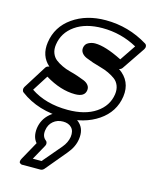

<svg xmlns="http://www.w3.org/2000/svg" viewBox="-142 -672 905 1128"><g transform="rotate(15 310.0 -108.0)"><path d="M-2 -79.1 85.9 -219.2Q92.3 -231 108.9 -232.9Q50.8 -283.7 63 -368.2Q77.1 -466.3 159.7 -524.2Q242.2 -582 359.9 -582Q498 -582 616.2 -509.8Q624.5 -504.9 625.7 -495.1Q627 -485.4 621.1 -476.1L526.9 -336.9Q520 -327.1 507.8 -325.2Q587.4 -271.5 574.2 -175.8Q560.1 -78.6 476.1 -21.7Q392.1 35.2 271 35.2Q110.8 35.2 2 -46.9Q-4.9 -52.2 -5.9 -61.5Q-6.8 -70.8 -2 -79.1ZM51.8 -77.1Q144 -15.1 277.8 -15.1Q383.3 -15.1 448.2 -59.1Q513.2 -103 523.9 -175.8Q527.8 -205.1 519 -227.8Q510.3 -250.5 492.2 -264.2Q474.1 -277.8 450.2 -289.1Q426.3 -300.3 400.6 -307.1Q375 -314 350.8 -322Q326.7 -330.1 307.9 -338.1Q289.1 -346.2 278.8 -359.9Q268.6 -373.5 271 -391.1Q274.4 -414.1 293.7 -424.1Q313 -434.1 334 -434.1Q396.5 -434.1 500 -381.8L564.9 -478Q466.3 -532.2 353 -532.2Q251 -532.2 187.3 -487.3Q123.5 -442.4 112.8 -368.2Q108.4 -338.9 117.2 -315.9Q126 -293 143.3 -279.5Q160.6 -266.1 184.1 -254.9Q207.5 -243.7 232.7 -237.3Q257.8 -231 281.7 -222.9Q305.7 -214.8 324 -207.3Q342.3 -199.7 352.3 -186.5Q362.3 -173.3 359.9 -155.8Q354.5 -115.2 295.9 -115.2Q208 -115.2 112.8 -172.9ZM91.8 331.1 152.8 221.2Q125 189.5 131.8 134.8Q140.1 79.6 181.6 43.7Q223.1 7.8 277.8 7.8Q329.6 7.8 362.8 41.7Q396 75.7 387.2 133.8Q380.9 182.1 341.8 228L236.8 354Q227.1 365.2 213.9 365.2H109.9Q109.9 364.7 106 365.5Q102.1 366.2 97.4 364.3Q92.8 362.3 89.1 359.6Q85.4 356.9 85.7 349.4Q85.9 341.8 91.8 331.1ZM154.8 314.9H208L305.2 200.2Q331.1 169.4 336.9 133.8Q341.8 97.2 323.2 77.6Q304.7 58.1 271 58.1Q235.8 58.1 211.4 78.9Q187 99.6 182.1 134.8Q176.3 172.9 201.2 191.9Q207.5 196.3 209 205.1Q210.4 213.9 206.1 222.2Z"/></g></svg>

Font: Trueno Black Outline
Style: Italic
Weight: 900
Width: 6
Designer: Julieta Ulanovsky
Foundry: Julieta Ulanovsky
Version: Version 3.001b | FøM Fix